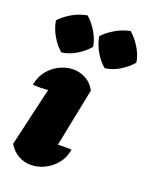

<svg xmlns="http://www.w3.org/2000/svg" viewBox="-146 -854 742 942"><g transform="rotate(20 224.5 -382.5)"><path d="M296 -129Q289 -86 264 -55Q239 -24 204 -7Q169 10 132 10Q98 10 67.5 -7Q37 -24 17 -58L88 -364Q47 -361 9 -363Q16 -406 40.5 -437Q65 -468 100 -485Q135 -502 171 -502Q206 -502 236.5 -485.5Q267 -469 286 -434L225 -129Q260 -131 296 -129ZM145 -775Q175 -748 196 -712.5Q217 -677 223 -639Q198 -609 161 -587Q124 -565 86 -560Q57 -584 35.5 -621Q14 -658 7 -699Q33 -727 69 -747.5Q105 -768 145 -775ZM370 -775Q400 -748 421.5 -712.5Q443 -677 449 -639Q424 -609 387.5 -587Q351 -565 312 -560Q283 -584 261.5 -621Q240 -658 233 -699Q260 -727 296 -747.5Q332 -768 370 -775Z"/></g></svg>

Font: Piazzolla Black
Style: Italic
Weight: 900
Italic angle: -11.3°
Designer: Juan Pablo del Peral
Foundry: Huerta Tipografica
Version: Version 1.330